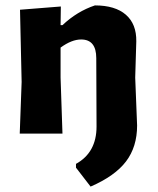

<svg xmlns="http://www.w3.org/2000/svg" viewBox="-20 -494 583 710"><path d="M205 -470 204 -401H211Q265 -452 331 -474Q406 -474 445.5 -439.5Q485 -405 484 -341L480 -207L487 -30Q487 49 446 103Q405 157 315 196L261 126V112Q337 70 337 -26L336 -279Q336 -348 280 -348Q245 -348 204 -318V-207L211 0H53L60 -191L54 -458Z"/></svg>

Font: Alegreya Sans SC ExtraBold
Style: Regular
Weight: 800
Designer: Juan Pablo del Peral
Foundry: Huerta Tipografica
Version: Version 2.007